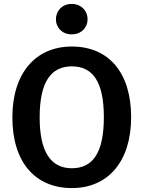

<svg xmlns="http://www.w3.org/2000/svg" viewBox="-20 -943 731 978"><path d="M345 -923C298 -923 265 -889 265 -845C265 -801 298 -768 345 -768C393 -768 426 -801 426 -845C426 -889 393 -923 345 -923ZM346 -706C161 -706 43 -570 43 -345C43 -116 160 15 346 15C530 15 648 -120 648 -346C648 -575 532 -706 346 -706ZM346 -605C453 -605 509 -526 509 -346C509 -165 453 -86 346 -86C237 -86 182 -172 182 -345C182 -525 239 -605 346 -605Z"/></svg>

Font: Fira Sans Medium
Style: Regular
Weight: 500
Designer: Carrois Corporate & Edenspiekermann AG
Foundry: Carrois Corporate GbR & Edenspiekermann AG
Version: Version 4.203